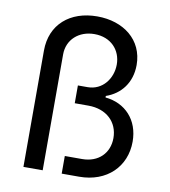

<svg xmlns="http://www.w3.org/2000/svg" viewBox="-82 -808 779 879"><g transform="rotate(10 307.0 -368.5)"><path d="M85.9 -540.8V0H175.4V-538.7C175.4 -607.6 228.7 -655.2 301.1 -655.2C378.2 -655.2 425.4 -602.3 425.4 -535.5C425.4 -470.9 381.7 -410.5 311.8 -410.5H266.7V-327.8H330.3C415.1 -327.8 468.8 -274.9 468.8 -201.3C468.8 -131.4 420.1 -82 344.1 -82H263.8V0H344.8C473.7 0 558.2 -84.2 558.2 -200.3C558.2 -301.5 493.6 -369.3 400.9 -378.2V-385.3C468.8 -408.7 515.3 -466.6 515.3 -549C515.3 -666.2 421.9 -737.2 299.7 -737.2C173.7 -737.2 85.9 -662.6 85.9 -540.8Z"/></g></svg>

Font: Margiela Sans Text
Style: Regular
Weight: 400
Designer: Stefan Endress, Andreas Faust
Version: Version 1.100;FEAKit 1.0